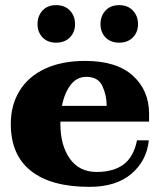

<svg xmlns="http://www.w3.org/2000/svg" viewBox="-20 -717 630 747"><path d="M126 -623Q126 -655 145.5 -676Q165 -697 198 -697Q232 -697 252 -676Q272 -655 272 -623Q272 -592 252 -571.5Q232 -551 198 -551Q165 -551 145.5 -571.5Q126 -592 126 -623ZM371 -623Q371 -655 390.5 -676Q410 -697 444 -697Q477 -697 497 -676Q517 -655 517 -623Q517 -592 497 -571.5Q477 -551 444 -551Q410 -551 390.5 -571.5Q371 -592 371 -623ZM215 -244V-234Q215 -152 251.5 -100Q288 -48 356 -48Q421 -48 460.5 -77Q500 -106 513 -171H559Q551 -92 491.5 -41Q432 10 328 10Q179 10 100.5 -52Q22 -114 22 -235Q22 -308 56 -363.5Q90 -419 155 -449.5Q220 -480 311 -480Q434 -480 497 -422.5Q560 -365 560 -275V-244ZM221 -305H395Q395 -346 378.5 -382Q362 -418 316 -418Q279 -418 255 -387Q231 -356 221 -305Z"/></svg>

Font: Taviraj ExtraBold
Style: Regular
Weight: 800
Designer: Katatrad Team
Foundry: CadsonDemak
Version: Version 1.001